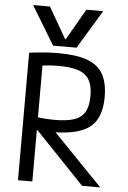

<svg xmlns="http://www.w3.org/2000/svg" viewBox="-64 -1046 728 1092"><g transform="rotate(5 300.0 -500.0)"><path d="M81 -728Q134 -735 173.5 -737.5Q213 -740 247 -740Q350 -740 412 -717.5Q474 -695 502.5 -645.5Q531 -596 531 -515Q531 -398 471 -346Q411 -294 270 -290L551 0H447L167 -293Q165 -293 163 -293V0H81ZM163 -366Q190 -363 212.5 -361.5Q235 -360 257 -360Q329 -360 371 -374.5Q413 -389 431.5 -423Q450 -457 450 -513Q450 -599 406 -633.5Q362 -668 253 -668Q232 -668 209.5 -666.5Q187 -665 163 -662ZM80 -1000 213 -780H347L480 -1000H384L282 -823H278L176 -1000Z"/></g></svg>

Font: M PLUS Code Latin 60
Style: Regular
Weight: 400
Width: 7
Monospace: yes
Designer: Coji Morishita
Foundry: UNDERFOREST DESIGN
Version: Version 1.005; ttfautohint (v1.8.3)